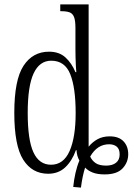

<svg xmlns="http://www.w3.org/2000/svg" viewBox="-20 -780 611 873"><path d="M313 70Q316 39 323 7.5Q330 -24 341 -50Q329 -71 328 -97H325Q308 -49 277 -19.5Q246 10 199 10Q126 10 85.5 -54Q45 -118 45 -267Q45 -417 87 -481Q129 -545 203 -545Q249 -545 277.5 -519Q306 -493 323 -452H327Q326 -461 325 -479.5Q324 -498 323.5 -518.5Q323 -539 323 -554V-653Q323 -687 316.5 -703Q310 -719 296 -724Q282 -729 260 -729H254V-760H383V-113Q400 -134 423.5 -147Q447 -160 479 -160Q520 -160 541.5 -137.5Q563 -115 563 -79Q563 -42 537.5 -14.5Q512 13 456 13Q423 13 401.5 4.5Q380 -4 367 -18Q355 19 348 73ZM212 -31Q269 -31 296.5 -93.5Q324 -156 324 -266Q324 -381 299.5 -442.5Q275 -504 213 -504Q160 -504 133 -446.5Q106 -389 106 -266Q106 -144 132 -87.5Q158 -31 212 -31ZM463 -27Q491 -27 507.5 -40Q524 -53 524 -78Q524 -102 511 -113Q498 -124 476 -124Q422 -124 390 -68Q399 -49 415.5 -38Q432 -27 463 -27Z"/></svg>

Font: Noto Serif ExtraCondensed Light
Style: Regular
Weight: 300
Width: 2
Designer: Monotype Design Team
Foundry: Monotype Imaging Inc.
Version: Version 2.014; ttfautohint (v1.8.4.7-5d5b)